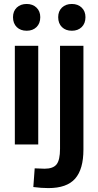

<svg xmlns="http://www.w3.org/2000/svg" viewBox="-20 -732 498 973"><path d="M55.2 0V-500H173.8V0ZM45.9 -645Q45.9 -675.3 64.9 -693.6Q84 -711.9 115.2 -711.9Q145.5 -711.9 164.8 -693.6Q184.1 -675.3 184.1 -645Q184.1 -613.3 165 -594.7Q146 -576.2 115.2 -576.2Q84 -576.2 64.9 -594.7Q45.9 -613.3 45.9 -645ZM274.9 -645Q274.9 -675.3 293.9 -693.6Q313 -711.9 344.2 -711.9Q374.5 -711.9 393.8 -693.6Q413.1 -675.3 413.1 -645Q413.1 -613.3 394 -594.7Q375 -576.2 344.2 -576.2Q313 -576.2 293.9 -594.7Q274.9 -613.3 274.9 -645ZM284.2 22V-500H402.8V25.9Q402.8 125.5 360.8 173.3Q318.8 221.2 225.1 221.2Q190.4 221.2 148.9 215.8L155.8 121.1Q188 123 206.1 123Q249 123 266.6 101.1Q284.2 79.1 284.2 22Z"/></svg>

Font: LT Hoop SemBd
Style: Regular
Weight: 600
Designer: Daniel Lyons
Foundry: LyonsType
Version: Version 1.000